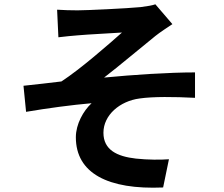

<svg xmlns="http://www.w3.org/2000/svg" viewBox="-20 -810 1040 891"><path d="M245 -765 251 -637C283 -641 316 -644 341 -646C382 -650 505 -656 546 -659C484 -604 354 -490 265 -432C212 -426 142 -417 89 -412L101 -291C201 -308 313 -323 405 -331C367 -296 332 -234 332 -173C332 -6 481 71 737 60L764 -71C726 -68 667 -68 611 -74C522 -84 460 -115 460 -194C460 -276 536 -341 628 -353C689 -362 789 -361 885 -356V-474C763 -474 597 -463 463 -450C532 -503 630 -586 701 -643C722 -660 759 -684 780 -698L701 -790C687 -785 664 -781 632 -777C571 -771 383 -762 340 -762C306 -762 277 -763 245 -765Z"/></svg>

Font: Noto Sans Mono CJK TC
Style: Bold
Weight: 700
Designer: Ryoko NISHIZUKA 西塚涼子 (kana, bopomofo & ideographs); Paul D. Hunt (Latin, Greek & Cyrillic); Sandoll Communications 산돌커뮤니
Foundry: Adobe
Version: Version 2.004;hotconv 1.0.118;makeotfexe 2.5.65603